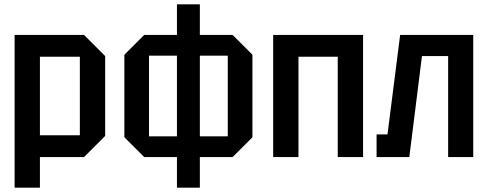

<svg xmlns="http://www.w3.org/2000/svg" viewBox="-20 -720 2236 880"><path d="M47 140V-560H365L462 -463V-97L365 0H163V140ZM346 -460H163V-100H346Z M550 -91V-469L641 -560H1046L1137 -469V-91L1046 0H641ZM663 -465V-95H1024V-465ZM896 140H791V-700H896Z M1232 0V-560H1644V0H1528V-460H1348V0Z M2149 -560V0H2034V-463H1914L1856 0H1706V-104H1756L1814 -560Z"/></svg>

Font: Tektur SemiCondensed Medium
Style: Regular
Weight: 500
Width: 4
Designer: Adam Jagosz
Foundry: Adam Jagosz
Version: Version 1.005;gftools[0.9.30]